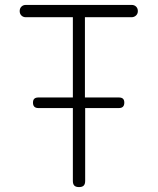

<svg xmlns="http://www.w3.org/2000/svg" viewBox="-20 -750 640 780"><path d="M276 -680H85Q74 -680 67 -687Q60 -694 60 -705Q60 -716 67 -723Q74 -730 85 -730H515Q526 -730 533 -723Q540 -716 540 -705Q540 -694 532.5 -687Q525 -680 514 -680H325V-354H463Q474 -354 479.5 -349Q485 -344 485 -333Q485 -322 479.5 -316.5Q474 -311 463 -311H326V-15Q326 -2 320 4Q314 10 301 10Q288 10 282 4Q276 -2 276 -15V-311H136Q125 -311 119.5 -316.5Q114 -322 114 -333Q114 -344 119.5 -349Q125 -354 136 -354H276Z"/></svg>

Font: Maple Mono NL Thin
Style: Regular
Weight: 250
Monospace: yes
Designer: subframe7536
Version: Version 7.000